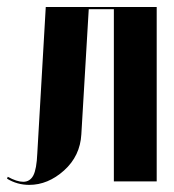

<svg xmlns="http://www.w3.org/2000/svg" viewBox="-20 -515 495 545"><path d="M0 -7.8 2 -13.2Q27.8 1 45.9 1Q64.9 1 74.5 -16.8Q84 -34.7 85.9 -80.1L109.9 -495.1H424.8V0H303.2V-488.8H231.9L210.9 -133.8Q207.5 -72.3 161.9 -31.2Q116.2 9.8 63 9.8Q28.8 9.8 0 -7.8Z"/></svg>

Font: Moniqa Black Display
Style: Regular
Weight: 900
Designer: Rajesh Rajput
Foundry: Rajesh Rajput
Version: Version 1.000